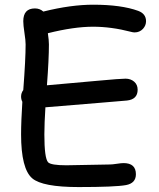

<svg xmlns="http://www.w3.org/2000/svg" viewBox="-20 -736 665 805"><path d="M544.4 -600.1Q537.6 -600.1 529.3 -602.5Q446.8 -624 370.1 -624Q330.1 -624 282.7 -617.2Q235.4 -610.4 180.7 -596.7Q185.1 -567.4 185.1 -549.8Q185.1 -487.3 176.8 -378.4L390.6 -397.5Q484.9 -406.2 506.3 -406.2Q527.8 -406.2 542.5 -393.6Q557.1 -380.9 557.1 -359.9Q557.1 -319.3 512.2 -314.5L396 -304.7L170.4 -286.1Q168.5 -253.9 167.2 -225.6Q166 -197.3 166 -172.4Q166 -73.2 181.6 -55.7Q193.4 -43 258.3 -43Q288.6 -43 349.4 -44.7Q410.2 -46.4 440.9 -46.4Q450.7 -46.4 469.7 -49.3Q488.8 -52.2 498 -52.2Q549.8 -52.2 549.8 -5.4Q549.8 32.2 508.3 40Q462.4 48.3 309.6 48.3Q158.2 48.3 115.2 11.7Q68.4 -28.3 68.4 -172.4Q68.4 -201.2 69.8 -235.4Q71.3 -269.5 73.7 -309.1Q68.4 -319.3 68.4 -331.1Q68.4 -346.2 77.6 -358.4Q87.4 -487.8 87.4 -549.8Q87.4 -566.4 82.5 -598.4Q77.6 -630.4 77.6 -647Q77.6 -700.7 126.5 -700.7Q147 -700.7 161.6 -687.5Q220.2 -702.1 272.2 -709.2Q324.2 -716.3 370.1 -716.3Q488.8 -716.3 559.6 -690.4Q592.3 -678.2 592.3 -647Q592.3 -629.4 579.6 -615.2Q565.4 -600.1 544.4 -600.1Z"/></svg>

Font: YBG Kramawirya
Style: Regular
Weight: 400
Designer: R.S. Wihananto
Foundry: R.S. Wihananto
Version: Version 2.0.1